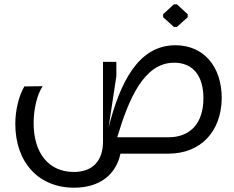

<svg xmlns="http://www.w3.org/2000/svg" viewBox="-20 -713 1087 891"><path d="M801 -588 851 -633V-647L801 -693H787L737 -647V-633L787 -588ZM794 -503C623 -503 538 -333 484 -122L520 -360V-426H458V-56C458 34 409 85 323 85C207 85 136 -1 136 -142C136 -208 153 -276 178 -313L93 -312C67 -268 51 -200 51 -139C51 41 159 158 324 158C441 158 518 99 539 0H762C910 0 1007 -101 1009 -257C1009 -406 924 -503 794 -503ZM762 -76C743 -76 715 -76 682 -76H594H524C577 -252 647 -422 788 -422C875 -422 924 -362 924 -257C924 -142 864 -76 762 -76Z"/></svg>

Font: Hejaz
Style: Regular
Weight: 400
Designer: Bandar Raffah (Arabic) and Santiago Orozco (Latin)
Foundry: Caramella and Typemade
Version: Version 1.010;hotconv 1.0.109;makeotfexe 2.5.65596